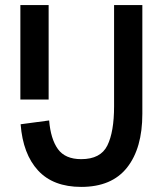

<svg xmlns="http://www.w3.org/2000/svg" viewBox="-20 -720 639 754"><path d="M60 -700H171V-329H60ZM299 -95Q375 -95 401.5 -148.5Q428 -202 428 -303V-700H539V-273Q539 -138 479 -62Q419 14 299 14Q189 14 129.5 -50.5Q70 -115 61 -232L173 -247Q179 -174 207.5 -134.5Q236 -95 299 -95Z"/></svg>

Font: Cabin Condensed SemiBold
Style: Regular
Weight: 600
Width: 3
Designer: Pablo Impallari
Foundry: Pablo Impallari. http://www.impallari.com Igino Marini. http://www.ikern.com
Version: Version 2.200